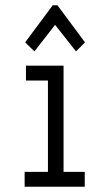

<svg xmlns="http://www.w3.org/2000/svg" viewBox="-20 -705 415 725"><path d="M110 -511 188 -611 267 -511 301 -545 197 -685H179L75 -545ZM73 0H300V-56H220V-457H78V-401H161V-56H73Z"/></svg>

Font: Inconsolata Condensed Thin
Style: Regular
Weight: 100
Width: 3
Monospace: yes
Designer: Raph Levien, Cyreal, Brenton Simpson
Foundry: Raph Levien, Cyreal, Google
Version: Version 3.100